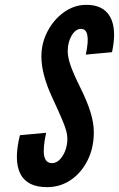

<svg xmlns="http://www.w3.org/2000/svg" viewBox="-20 -763 490 791"><path d="M173.5 8Q228.5 8 272 -21.8Q315.5 -51.5 341 -102.8Q366.5 -154 366.5 -218Q366.5 -256 353.2 -299.8Q340 -343.5 310 -404Q282 -460.5 270.5 -494Q259 -527.5 259 -552Q259 -589 275 -616.2Q291 -643.5 313 -644Q356.5 -645 333.5 -538L441.5 -548Q462 -643.5 433.5 -694Q405 -744.5 332 -743Q284 -742 242.5 -712Q201 -682 175.8 -633.8Q150.5 -585.5 150.5 -530Q150.5 -457 196 -359.5Q221.5 -304.5 234.8 -273.2Q248 -242 252.8 -224.2Q257.5 -206.5 257.5 -192.5Q257.5 -152 238.5 -121.5Q219.5 -91 194.5 -91Q168 -91 162 -120.8Q156 -150.5 170 -216L62 -206Q36 -100.5 64.2 -46.2Q92.5 8 173.5 8Z"/></svg>

Font: League Gothic
Style: Italic
Weight: 400
Designer: The League of Moveable Type
Version: Version 1.600; ttfautohint (v1.8.3)